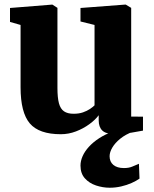

<svg xmlns="http://www.w3.org/2000/svg" viewBox="-20 -586 685 854"><path d="M487.5 10Q451 10 435 -5.5Q419 -21 419 -50.5V-73.5Q404 -53 377.2 -33.5Q350.5 -14 317.8 -1.5Q285 11 250.5 11Q153.5 11 112.5 -37.2Q71.5 -85.5 71.5 -198V-475L24.5 -488.5V-550.5L211.5 -565.5H213L235.5 -551V-194.5Q235.5 -151.5 242.2 -126.5Q249 -101.5 264.8 -90.8Q280.5 -80 307.5 -80Q331 -80 349 -86.2Q367 -92.5 380 -101.2Q393 -110 400.5 -117.5V-475L338 -490.5V-550.5L535.5 -565.5H539.5L563.5 -551V-67.5L616 -67V-5Q597.5 -1.5 563.8 4.2Q530 10 487.5 10ZM468 249Q437.5 249 407.2 239Q377 229 357.5 207.2Q338 185.5 338 150.5Q338 130 347.5 108.5Q357 87 375.5 66.8Q394 46.5 420.8 29Q447.5 11.5 482 -1L517 -5L573 -1Q538 12 514.8 31Q491.5 50 479.5 70.5Q467.5 91 467.5 109Q467.5 133.5 484.2 147.5Q501 161.5 531 161.5Q553 161.5 567.8 155.2Q582.5 149 598 142.5L600.5 208.5Q586.5 218.5 565.2 228Q544 237.5 519 243.2Q494 249 468 249Z"/></svg>

Font: Merriweather 24pt Black
Style: Regular
Weight: 900
Designer: Eben Sorkin
Foundry: Eben Sorkin
Version: Version 2.100